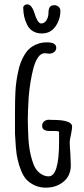

<svg xmlns="http://www.w3.org/2000/svg" viewBox="-20 -856 386 884"><path d="M101 -30Q88 -44 77 -71Q66 -98 61 -123Q56 -142 53 -178Q50 -214 49 -240V-298V-338Q49 -396 51 -433Q53 -478 64 -528Q73 -573 95 -607Q116 -641 154 -654Q172 -661 196 -661Q239 -661 239 -636Q239 -624 229.5 -616.5Q220 -609 207 -609Q201 -609 196 -610Q192 -611 186 -611Q169 -611 156 -593Q143 -575 134 -543Q118 -481 112 -408Q108 -340 108 -307Q108 -273 111 -214Q115 -159 128 -118Q135 -94 144.5 -79.5Q154 -65 169 -55Q186 -44 204 -44Q252 -44 252 -204V-250Q245 -253 229 -253H220H209Q174 -253 174 -276Q174 -290 183.5 -297.5Q193 -305 208 -305V-304H222Q312 -304 312 -273Q312 -264 307 -237Q301 -213 301 -201Q301 -184 304 -148L306 -95Q306 -47 272.5 -19.5Q239 8 191 8Q163 8 140 -2.5Q117 -13 101 -30ZM105 -742Q87 -777 87 -821Q87 -827 92.5 -831.5Q98 -836 106 -836Q117 -836 126 -823Q135 -810 140 -792Q145 -774 153 -761Q161 -748 169 -748Q185 -748 194 -763Q203 -778 203 -794Q203 -814 209 -823Q215 -832 231 -832Q242 -832 250 -824.5Q258 -817 258 -807Q258 -794 256 -782Q248 -746 227 -724Q206 -702 172 -702Q149 -702 131.5 -712.5Q114 -723 105 -742Z"/></svg>

Font: Amatic SC
Style: Bold
Weight: 700
Designer: Multiple Designers
Foundry: Vernon Adams
Version: Version 2.505